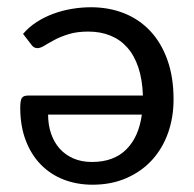

<svg xmlns="http://www.w3.org/2000/svg" viewBox="-20 -505 538 532"><path d="M236.3 6.8Q193.4 6.8 156.7 -7.3Q120.1 -21.5 93.3 -48.8Q66.4 -76.2 51.3 -116Q36.1 -155.8 36.1 -206.5Q36.1 -226.6 40.5 -233.4Q44.9 -240.2 57.1 -240.2H376Q374.5 -284.7 363.3 -318.1Q352.1 -351.6 332.5 -373.5Q313 -395.5 285.6 -406.5Q258.3 -417.5 224.6 -417.5Q193.4 -417.5 170.4 -410.4Q147.5 -403.3 131.1 -394.5Q114.7 -385.7 103.3 -378.7Q91.8 -371.6 84 -371.6Q78.6 -371.6 74.7 -373.8Q70.8 -376 67.9 -379.9L43.9 -411.1Q60.1 -430.2 81.8 -444.1Q103.5 -458 128.2 -467Q152.8 -476.1 179.4 -480.5Q206.1 -484.9 231.9 -484.9Q281.7 -484.9 323.7 -468.3Q365.7 -451.7 396.2 -419.2Q426.8 -386.7 443.8 -339.1Q460.9 -291.5 460.9 -229.5Q460.9 -179.7 445.6 -136.5Q430.2 -93.3 401.1 -61.5Q372.1 -29.8 330.3 -11.5Q288.6 6.8 236.3 6.8ZM234.9 -56.2Q294.9 -56.2 329.8 -90.8Q364.7 -125.5 373 -187.5H113.3Q113.3 -158.7 121.6 -134.5Q129.9 -110.4 145.5 -93Q161.1 -75.7 183.6 -65.9Q206.1 -56.2 234.9 -56.2Z"/></svg>

Font: Carlito
Style: Regular
Weight: 400
Designer: Lukasz Dziedzic
Foundry: tyPoland Lukasz Dziedzic
Version: Version 1.104